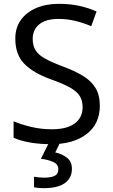

<svg xmlns="http://www.w3.org/2000/svg" viewBox="-20 -744 589 1004"><path d="M502 -191Q502 -96 433 -43Q364 10 247 10Q187 10 136 1Q85 -8 51 -24V-110Q87 -94 140.5 -81Q194 -68 251 -68Q331 -68 371.5 -99Q412 -130 412 -183Q412 -218 397 -242Q382 -266 345.5 -286.5Q309 -307 244 -330Q153 -363 106.5 -411Q60 -459 60 -542Q60 -599 89 -639.5Q118 -680 169.5 -702Q221 -724 288 -724Q347 -724 396 -713Q445 -702 485 -684L457 -607Q420 -623 376.5 -634Q333 -645 286 -645Q219 -645 185 -616.5Q151 -588 151 -541Q151 -505 166 -481Q181 -457 215 -438Q249 -419 307 -397Q370 -374 413.5 -347.5Q457 -321 479.5 -284Q502 -247 502 -191ZM356 139Q356 187 319 213.5Q282 240 208 240Q176 240 158 235V180Q167 182 182 183.5Q197 185 211 185Q247 185 266 175.5Q285 166 285 141Q285 115 258.5 103Q232 91 194 86L237 0H295L269 53Q305 61 330.5 81Q356 101 356 139Z"/></svg>

Font: Noto Sans Old Persian
Style: Regular
Weight: 400
Designer: Monotype Design Team
Foundry: Monotype Imaging Inc.
Version: Version 2.001; ttfautohint (v1.8.4.7-5d5b)